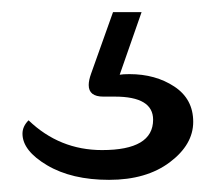

<svg xmlns="http://www.w3.org/2000/svg" viewBox="-20 -53 349 316"><path d="M193 69Q236 69 267 89.5Q298 110 298 147.5Q298 185 259.5 214Q221 243 159.5 243Q98 243 57.5 219Q17 195 17 167Q17 155 27 145Q78 194 148 194Q232 194 232 144Q232 106 169 106H150Q126 106 126 87Q126 79 130 68L166 -33H213L177 70Q182 69 193 69Z"/></svg>

Font: Laila Light
Style: Regular
Weight: 300
Designer: Hitesh Malaviya
Foundry: Indian Type Foundry
Version: Version 1.302;PS 1.0;hotconv 1.0.78;makeotf.lib2.5.61930; tt